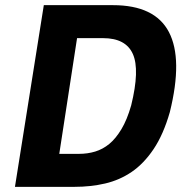

<svg xmlns="http://www.w3.org/2000/svg" viewBox="-20 -725 727 745"><path d="M38 0 150 -705H418Q581 -705 635.5 -600.5Q690 -496 639 -290Q614 -203 576 -146.5Q538 -90 491 -58Q444 -26 388 -13Q332 0 269 0ZM210 -128H286Q320 -128 349.5 -137Q379 -146 404 -166.5Q429 -187 451 -223.5Q473 -260 489 -316Q523 -454 495.5 -515.5Q468 -577 380 -577H279Z"/></svg>

Font: Nunito Sans 7pt Condensed ExtraBold
Style: Italic
Weight: 800
Width: 3
Italic angle: -9°
Designer: Vernon Adams
Foundry: Vernon Adams
Version: Version 3.101;gftools[0.9.27]